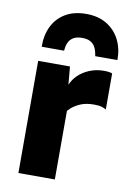

<svg xmlns="http://www.w3.org/2000/svg" viewBox="-91 -881 647 939"><g transform="rotate(10 232.5 -412.0)"><path d="M68 0V-557H226L234 -467.5Q244.5 -493 264.5 -513.5Q288.5 -537.5 321.8 -551.2Q355 -565 394 -565Q406 -565 418 -563.5Q430 -562 435 -559V-380Q428.5 -384.5 414.5 -389.2Q400.5 -394 375 -394Q335 -394 307.8 -382.2Q280.5 -370.5 263.5 -355Q255.5 -347 249 -340.5V0ZM261 -824Q320 -824 362.2 -798.5Q404.5 -773 427 -728.8Q449.5 -684.5 449 -628H339Q337.5 -636.5 334.5 -649.5Q331.5 -662.5 324 -675.2Q316.5 -688 301.5 -696.5Q286.5 -705 261 -705Q235 -705 219.8 -696.5Q204.5 -688 197 -675.2Q189.5 -662.5 187.2 -649.5Q185 -636.5 184 -628H73Q72 -684.5 93.2 -728.8Q114.5 -773 156.8 -798.5Q199 -824 261 -824Z"/></g></svg>

Font: Koeln Type Sans ExtraBold
Style: Regular
Weight: 800
Designer: Eben Sorkin
Foundry: Eben Sorkin
Version: Version 2.001